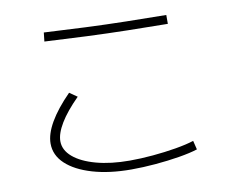

<svg xmlns="http://www.w3.org/2000/svg" viewBox="-81 -831 1161 958"><g transform="rotate(-10 500.0 -352.5)"><path d="M510 22Q399 22 314 -3Q229 -28 182 -72Q135 -116 135 -175Q135 -223 169 -282Q203 -341 270 -409L309 -382Q247 -320 216 -268.5Q185 -217 185 -178Q185 -133 226 -98Q267 -63 340.5 -43Q414 -23 510 -23Q566 -23 627.5 -28.5Q689 -34 745 -43.5Q801 -53 838 -65L849 -20Q812 -8 754.5 1.5Q697 11 633 16.5Q569 22 510 22ZM815 -662Q715 -663 612.5 -665Q510 -667 405.5 -671.5Q301 -676 193 -682L198 -727Q304 -721 407.5 -716.5Q511 -712 613 -710Q715 -708 815 -707Z"/></g></svg>

Font: M PLUS 2 Thin Light
Style: Regular
Weight: 300
Version: Version 1.001